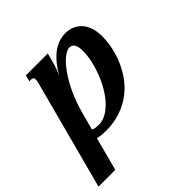

<svg xmlns="http://www.w3.org/2000/svg" viewBox="-265 -694 1059 1059"><g transform="rotate(-45 264.5 -165.0)"><path d="M-79.6 198.7 88.4 -433.6Q93.8 -454.1 93.8 -463.9Q93.8 -474.6 88.9 -478.3Q84 -481.9 75.2 -481.9H61.5L71.3 -518.6H242.2L222.7 -446.8Q219.2 -435.5 213.1 -418.7Q207 -401.9 200.2 -387.2Q222.7 -427.2 246.1 -454.3Q269.5 -481.4 293.2 -498Q316.9 -514.6 340.8 -522Q364.7 -529.3 389.2 -529.3Q419.4 -529.3 443.8 -518.6Q468.3 -507.8 485.6 -487.8Q502.9 -467.8 512.2 -439Q521.5 -410.2 521.5 -373.5Q521.5 -336.4 513.4 -293.7Q505.4 -251 487.5 -208.3Q469.7 -165.5 441.9 -126Q414.1 -86.4 374.5 -56.2Q335 -25.9 283 -7.6Q231 10.7 165 10.7Q152.3 10.7 135.5 9Q118.7 7.3 103 3.4L51.3 198.7ZM162.1 -41Q193.8 -41 222.9 -57.9Q252 -74.7 277.1 -102.5Q302.2 -130.4 323 -166.5Q343.8 -202.6 358.4 -241.5Q373 -280.3 381.1 -318.8Q389.2 -357.4 389.2 -389.6Q389.2 -427.2 378.4 -442.6Q367.7 -458 349.6 -458Q330.6 -458 303.5 -437Q276.4 -416 247.6 -376.5Q218.8 -336.9 191.7 -280.5Q164.6 -224.1 145.5 -153.3L117.7 -49.3Q126 -45.4 137.5 -43.2Q148.9 -41 162.1 -41Z"/></g></svg>

Font: Arian AMU Serif
Style: Bold Italic
Weight: 700
Italic angle: -15°
Designer: Ruben Hakobyan (Tarumian)
Foundry: Ruben Hakobyan (Tarumian)
Version: Version 1.002